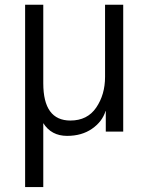

<svg xmlns="http://www.w3.org/2000/svg" viewBox="-20 -545 609 795"><path d="M84 229.5V-525.4H159.2V-200.2Q159.2 -45.9 271.5 -45.9Q341.8 -45.9 378.4 -99.6Q415 -153.3 415 -226.6V-525.4H490.2V0H418V-85H417Q403.3 -41 360.8 -11.7Q318.4 17.6 257.8 17.6Q192.4 17.6 159.2 -35.2V229.5Z"/></svg>

Font: Batunionen A1
Style: Regular
Weight: 400
Designer: HanYang I&C Co.,Ltd.
Foundry: HanYang I&C Co.,Ltd.
Version: Version 2.50; ttfautohint (v1.6)